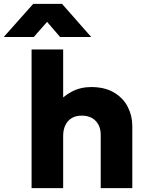

<svg xmlns="http://www.w3.org/2000/svg" viewBox="-96 -977 771 997"><path d="M68 0V-720H232V-396L198 -436.5Q231 -477 276.5 -501Q322 -525 377 -525Q448.5 -525 496.2 -496.5Q544 -468 567.5 -422Q591 -376 591 -323V0H427V-277Q427 -321 401.5 -348.5Q376 -376 330 -376.5Q299 -377 277.2 -364.2Q255.5 -351.5 243.8 -327.8Q232 -304 232 -271.5V0ZM-76.5 -785 76.5 -957H226L377.5 -785H216L148.5 -863.5L79.5 -785Z"/></svg>

Font: Geologica Cursive
Style: Bold
Weight: 700
Designer: Sindre Bremnes, Frode Helland
Foundry: Monokrom Skriftforlag AS
Version: Version 1.010;gftools[0.9.28]